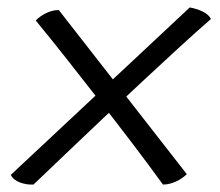

<svg xmlns="http://www.w3.org/2000/svg" viewBox="-20 -517 590 516"><path d="M70 -21Q52 -20 34 -26.5Q16 -33 9 -47L490 -497Q507 -494 523.5 -486.5Q540 -479 547 -466Q509 -433 461.5 -389.5Q414 -346 362 -297.5Q310 -249 257.5 -199.5Q205 -150 157 -104Q109 -58 70 -21ZM418 -21Q381 -72 338.5 -128Q296 -184 251 -241.5Q206 -299 162 -355Q118 -411 76 -462Q89 -475 105.5 -482.5Q122 -490 138 -490L482 -49Q470 -37 452.5 -29Q435 -21 418 -21Z"/></svg>

Font: Vollkorn SemiBold
Style: Italic
Weight: 600
Italic angle: -11°
Designer: Friedrich Althausen
Foundry: Friedrich Althausen
Version: Version 5.000